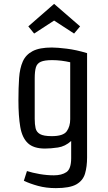

<svg xmlns="http://www.w3.org/2000/svg" viewBox="-20 -776 559 990"><path d="M347 39V-49Q316 -21 279 -15.5Q242 -10 212 -10Q153 -10 123.5 -38Q94 -66 84.5 -121.5Q75 -177 75 -259Q75 -323 78.5 -373.5Q82 -424 97.5 -459Q113 -494 148.5 -512.5Q184 -531 247 -531Q275 -531 324 -525Q373 -519 429 -502V36Q429 83 418.5 119Q408 155 374 174.5Q340 194 268 194Q218 194 176 182.5Q134 171 103 156L119 106Q147 115 184.5 121.5Q222 128 258 128Q298 128 322.5 111.5Q347 95 347 39ZM342 -161V-455Q320 -460 296.5 -463Q273 -466 249 -466Q210 -466 190.5 -457.5Q171 -449 165 -428.5Q159 -408 159 -372V-163Q159 -135 163.5 -115Q168 -95 186.5 -84.5Q205 -74 247 -74Q306 -74 324 -99Q342 -124 342 -161ZM362 -603 259 -670 156 -603 126 -640 259 -756 393 -640Z"/></svg>

Font: Strait
Style: Regular
Weight: 400
Designer: Eduardo Rodriguez Tunni
Foundry: Eduardo Rodriguez Tunni
Version: Version 1.002; ttfautohint (v1.8.4.7-5d5b);gftools[0.9.23]